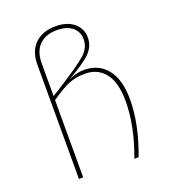

<svg xmlns="http://www.w3.org/2000/svg" viewBox="-135 -836 827 934"><g transform="rotate(-20 278.5 -368.5)"><path d="M317 -490Q392 -490 435.5 -436Q479 -382 479 -278Q479 -152 422 0H400Q456 -151 456 -278Q456 -376 418 -423.5Q380 -471 316 -471Q269 -471 233 -457Q197 -443 135 -400V0H113V-591Q113 -661 152.5 -699Q192 -737 259 -737Q319 -737 354 -707.5Q389 -678 389 -632Q389 -588 357.5 -555Q326 -522 233 -469Q275 -490 317 -490ZM135 -421 163 -438Q294 -521 330.5 -554Q367 -587 367 -631Q367 -670 338.5 -693.5Q310 -717 259 -717Q201 -717 168 -684.5Q135 -652 135 -589Z"/></g></svg>

Font: FiraGO Thin
Style: Regular
Weight: 100
Designer: bBox Type
Foundry: bBox Type GmbH
Version: Version 1.001;PS 001.001;hotconv 1.0.88;makeotf.lib2.5.64775